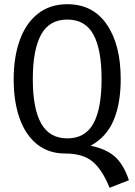

<svg xmlns="http://www.w3.org/2000/svg" viewBox="-20 -720 640 913"><path d="M411 -27Q485 -12 526.5 25Q568 62 593 137L501 173Q467 88 421 49Q375 10 290 10Q212 10 157 -33.5Q102 -77 73.5 -156.5Q45 -236 45 -343Q45 -448 74 -529Q103 -610 160.5 -655Q218 -700 300 -700Q422 -700 488 -603.5Q554 -507 554 -344Q554 -228 520.5 -148.5Q487 -69 411 -27ZM300 -627Q215 -627 175.5 -555.5Q136 -484 136 -343Q136 -203 176 -132.5Q216 -62 300 -62Q385 -62 424 -132.5Q463 -203 463 -344Q463 -485 424 -556Q385 -627 300 -627Z"/></svg>

Font: Fira Mono
Style: Regular
Weight: 400
Designer: Carrois Corporate & Edenspiekermann AG
Foundry: Carrois Corporate GbR & Edenspiekermann AG
Version: Version 3.206